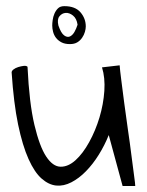

<svg xmlns="http://www.w3.org/2000/svg" viewBox="-20 -619 487 637"><path d="M18.6 -378.9Q18.6 -383.8 24.9 -388.7Q31.2 -393.6 40.5 -396.5Q49.8 -399.4 58.6 -400.4Q67.4 -401.4 71.3 -397.5Q77.1 -276.4 94.2 -204.6Q111.3 -132.8 133.3 -99.6Q155.3 -66.4 180.7 -65.9Q206.1 -65.4 230.5 -87.4Q254.9 -109.4 275.9 -147.5Q296.9 -185.5 310.1 -229.5Q323.2 -273.4 326.2 -317.4Q329.1 -361.3 318.4 -395.5L377 -402.3Q377.9 -387.7 382.3 -354Q386.7 -320.3 392.1 -277.8Q397.5 -235.4 404.3 -189.5Q411.1 -143.6 416 -104Q420.9 -64.5 424.8 -36.6Q428.7 -8.8 428.7 -2H386.7L340.8 -170.9Q327.1 -136.7 307.6 -105.5Q288.1 -74.2 265.1 -50.8Q242.2 -27.3 216.8 -14.2Q191.4 -1 166.5 -3.4Q141.6 -5.9 118.2 -26.4Q94.7 -46.9 74.7 -91.3Q54.7 -135.7 40 -206.1Q25.4 -276.4 18.6 -378.9ZM153.3 -534.2Q153.3 -542 154.8 -552.7Q156.2 -563.5 160.6 -573.7Q165 -584 172.4 -591.3Q179.7 -598.6 193.4 -598.6Q229.5 -598.6 247.1 -578.1Q264.6 -557.6 264.6 -531.2Q264.6 -523.4 261.7 -513.2Q258.8 -502.9 252.4 -493.7Q246.1 -484.4 236.3 -478.5Q226.6 -472.7 211.9 -472.7Q195.3 -472.7 184.1 -478.5Q172.9 -484.4 166 -493.2Q159.2 -502 156.2 -513.2Q153.3 -524.4 153.3 -534.2ZM173.8 -534.2Q182.6 -508.8 192.9 -501.5Q203.1 -494.1 211.9 -498Q220.7 -502 227.1 -513.2Q233.4 -524.4 237.3 -537.1Q234.4 -557.6 222.2 -567.4Q210 -577.1 197.8 -576.2Q185.5 -575.2 177.2 -564.9Q168.9 -554.7 173.8 -534.2Z"/></svg>

Font: Annie Use Your Telescope
Style: Regular
Weight: 400
Version: Version 1.003 2001